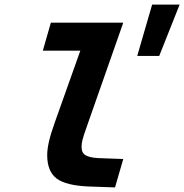

<svg xmlns="http://www.w3.org/2000/svg" viewBox="-20 -809 804 838"><path d="M202 -710H441L406 -588H167ZM220 -277 374 -710H518L359 -257Q344 -215 340 -198.5Q336 -182 336 -167Q336 -142 353.5 -131.5Q371 -121 408 -119L518 -115L482 9L368 5Q268 1 227 -30Q186 -61 186 -132Q186 -158 194 -192.5Q202 -227 220 -277ZM579 -565 644 -789H764L675 -565Z"/></svg>

Font: Intel One Mono Light
Style: Italic
Weight: 300
Italic angle: -16°
Monospace: yes
Designer: Fred Shallcrass
Foundry: Frere-Jones Type LLC
Version: Version 1.004